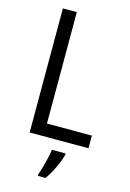

<svg xmlns="http://www.w3.org/2000/svg" viewBox="-138 -780 721 1067"><g transform="rotate(15 222.5 -246.5)"><path d="M85.9 0V-713.9H166V-72.8H424.3V0ZM309.1 61V69.8Q303.2 91.8 292 118.9Q280.8 146 266.4 172.9Q252 199.7 236.3 221.2H192.9V209.5Q199.7 192.4 207.3 165.3Q214.8 138.2 221.4 109.9Q228 81.5 230.5 61Z"/></g></svg>

Font: Open Sans SemiCondensed
Style: Regular
Weight: 400
Width: 4
Designer: Monotype Design Team
Foundry: Monotype Imaging Inc.
Version: Version 3.000